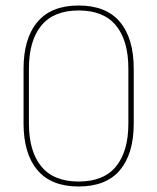

<svg xmlns="http://www.w3.org/2000/svg" viewBox="-20 -668 571 697"><path d="M265.5 9Q166 9 115.8 -50.5Q65.5 -110 65.5 -220V-418Q65.5 -528.5 115.8 -588.2Q166 -648 265.5 -648Q365.5 -648 415.5 -588.2Q465.5 -528.5 465.5 -418V-220Q465.5 -110 415.5 -50.5Q365.5 9 265.5 9ZM265.5 -9Q356.5 -9 401.2 -63.8Q446 -118.5 446 -219.5V-419Q446 -520.5 401.2 -575.2Q356.5 -630 265.5 -630Q175 -630 130 -575.2Q85 -520.5 85 -419V-219.5Q85 -118.5 130 -63.8Q175 -9 265.5 -9Z"/></svg>

Font: Anek Bangla Medium Thin
Style: Regular
Weight: 250
Version: Version 1.003